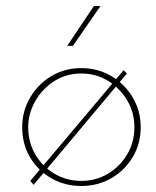

<svg xmlns="http://www.w3.org/2000/svg" viewBox="-20 -614 521 640"><path d="M403 -369 92 2 81 -11 392 -380ZM54 -190Q54 -244 80.5 -289Q107 -334 151.5 -360.5Q196 -387 251 -387Q306 -387 351 -360.5Q396 -334 422.5 -289Q449 -244 449 -190Q449 -135 422.5 -90.5Q396 -46 351 -20Q306 6 251 6Q196 6 151.5 -19.5Q107 -45 80.5 -89Q54 -133 54 -190ZM74 -190Q74 -140 97.5 -99.5Q121 -59 161.5 -35Q202 -11 251 -11Q300 -11 340 -35Q380 -59 404 -99.5Q428 -140 428 -190Q428 -239 404 -279.5Q380 -320 340 -344.5Q300 -369 251 -369Q200 -369 160 -343Q120 -317 97 -276Q74 -235 74 -190ZM315 -594 223 -461H204L293 -594Z"/></svg>

Font: Josefin Sans Thin Thin
Style: Regular
Weight: 250
Version: Version 2.001